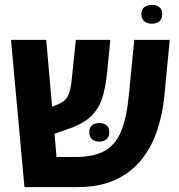

<svg xmlns="http://www.w3.org/2000/svg" viewBox="-20 -765 730 785"><path d="M80 0 25 -602H169L193 -329L214 -337Q245 -349 257 -371Q269 -393 274 -446L290 -602H431L418 -470Q412 -405 396.5 -360Q381 -315 347 -285Q313 -255 251 -235L203 -218L211 -123H287Q361 -123 406 -147Q451 -171 474.5 -227Q498 -283 507 -378L529 -602H674L652 -373Q645 -300 623 -233Q601 -166 559.5 -113.5Q518 -61 453 -30.5Q388 0 295 0ZM345 -225Q345 -244 356.5 -253Q368 -262 386 -262Q403 -262 415 -253Q427 -244 427 -225Q427 -205 415 -195.5Q403 -186 386 -186Q368 -186 356.5 -195.5Q345 -205 345 -225ZM601 -668Q583 -668 570.5 -677.5Q558 -687 558 -707Q558 -727 570.5 -736Q583 -745 601 -745Q619 -745 631 -736Q643 -727 643 -707Q643 -687 631 -677.5Q619 -668 601 -668Z"/></svg>

Font: Noto Sans Hebrew SemiCondensed
Style: Bold
Weight: 700
Width: 4
Designer: Monotype Design Team
Foundry: Monotype Imaging Inc.
Version: Version 2.004; ttfautohint (v1.8.4.7-5d5b)